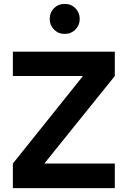

<svg xmlns="http://www.w3.org/2000/svg" viewBox="-20 -965 665 985"><path d="M46 -126 404 -573V-575H46V-700H569V-575L209 -128V-126H569V0H46ZM235 -868Q235 -901 257 -923Q279 -945 312 -945Q345 -945 367 -922.5Q389 -900 389 -868Q389 -836 367 -813.5Q345 -791 312 -791Q279 -791 257 -813.5Q235 -836 235 -868Z"/></svg>

Font: Be Vietnam
Style: Bold
Weight: 700
Designer: Gabriel Lam
Foundry: TypeRant
Version: Version 4.000